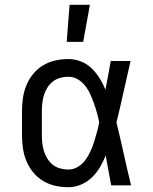

<svg xmlns="http://www.w3.org/2000/svg" viewBox="-20 -775 640 803"><path d="M266 8Q238 8 211 2Q184 -4 160 -18.5Q136 -33 118.5 -54.5Q101 -76 90.5 -101.5Q80 -127 76 -154.5Q72 -182 72 -210V-310Q72 -338 76 -365.5Q80 -393 90.5 -418.5Q101 -444 118.5 -465.5Q136 -487 160 -501.5Q184 -516 211 -522Q238 -528 266 -528Q293 -528 318.5 -518Q344 -508 363 -489.5Q382 -471 396.5 -448Q411 -425 421 -400Q427 -430 432.5 -460Q438 -490 443 -520H526Q511 -456 497 -391.5Q483 -327 467 -263Q483 -198 497.5 -132Q512 -66 528 0H445Q439 -31 433.5 -62Q428 -93 422 -125Q412 -99 398 -75.5Q384 -52 364.5 -33Q345 -14 319 -3Q293 8 266 8ZM266 -66Q287 -66 305.5 -77Q324 -88 336.5 -105Q349 -122 358 -141.5Q367 -161 373.5 -181.5Q380 -202 385.5 -222.5Q391 -243 395 -263Q391 -283 385.5 -303Q380 -323 373 -342.5Q366 -362 357.5 -381Q349 -400 336 -416.5Q323 -433 305 -443.5Q287 -454 266 -454Q249 -454 232 -449.5Q215 -445 201.5 -434.5Q188 -424 178.5 -409Q169 -394 164 -378Q159 -362 157 -344.5Q155 -327 155 -310V-210Q155 -193 157 -175.5Q159 -158 164 -142Q169 -126 178.5 -111Q188 -96 201.5 -85.5Q215 -75 232 -70.5Q249 -66 266 -66ZM259 -600 271 -755H356L328 -600Z"/></svg>

Font: Nova
Style: Regular
Weight: 400
Monospace: yes
Designer: Belleve Invis
Foundry: Belleve Invis
Version: Version 24.1.4; ttfautohint (v1.8.4)